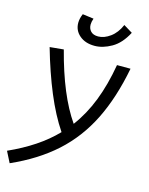

<svg xmlns="http://www.w3.org/2000/svg" viewBox="-178 -854 907 1172"><g transform="rotate(15 275.5 -268.0)"><path d="M0.5 230.5 -34.7 161.1Q55.2 120.6 127.7 72.5Q200.2 24.4 257.3 -34.7Q197.3 -123.5 146.5 -245.4Q95.7 -367.2 52.7 -517.6L140.1 -525.9Q210.4 -254.4 315.9 -103Q377 -184.6 416.7 -286.9Q456.5 -389.2 478.5 -517.6H564Q527.3 -326.2 457 -184.8Q386.7 -43.5 274.7 57.6Q162.6 158.7 0.5 230.5ZM314.9 -595.7Q255.9 -595.7 219.5 -627Q183.1 -658.2 183.1 -706.1Q183.1 -732.9 196.3 -763.7L266.6 -754.4Q258.8 -732.4 258.8 -715.3Q258.8 -689.9 274.4 -673.3Q290 -656.7 321.3 -656.7Q358.9 -656.7 397.5 -684.8Q436 -712.9 458.5 -765.6L514.6 -731.4Q476.6 -658.2 421.6 -627Q366.7 -595.7 314.9 -595.7Z"/></g></svg>

Font: CaskaydiaCove NFP SemiLight
Style: Italic
Weight: 350
Italic angle: -10°
Designer: Aaron Bell
Foundry: Saja Typeworks
Version: Version 2111.001; VTT 6.35;Nerd Fonts 3.1.1